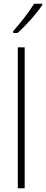

<svg xmlns="http://www.w3.org/2000/svg" viewBox="-20 -1015 248 1035"><path d="M208 -988V-995H164C134 -947 94 -896 51 -847V-837H74C118 -875 177 -941 208 -988ZM113 0V-760H76V0Z"/></svg>

Font: Noto Sans Tamil Condensed ExtraLight
Style: Regular
Weight: 200
Width: 3
Designer: Jelle Bosma - Monotype Design Team
Foundry: Monotype Imaging Inc.
Version: Version 2.004